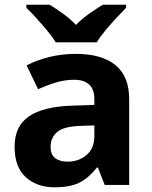

<svg xmlns="http://www.w3.org/2000/svg" viewBox="-20 -786 644 816"><path d="M302 -557Q412 -557 470.5 -509.5Q529 -462 529 -364V0H425L396 -74H392Q357 -30 318 -10Q279 10 211 10Q138 10 90 -32.5Q42 -75 42 -163Q42 -250 103 -291.5Q164 -333 286 -337L381 -340V-364Q381 -407 358.5 -427Q336 -447 296 -447Q256 -447 218 -435.5Q180 -424 142 -407L93 -508Q137 -531 190.5 -544Q244 -557 302 -557ZM323 -251Q251 -249 223 -225Q195 -201 195 -162Q195 -128 215 -113.5Q235 -99 267 -99Q315 -99 348 -127.5Q381 -156 381 -208V-253ZM217 -606Q203 -629 180.5 -656Q158 -683 134.5 -709Q111 -735 92 -753V-766H191Q217 -750 247 -728.5Q277 -707 303 -680Q329 -707 360 -728.5Q391 -750 417 -766H516V-753Q498 -735 474 -709Q450 -683 427.5 -656Q405 -629 391 -606Z"/></svg>

Font: Noto Sans Hanifi Rohingya
Style: Regular
Weight: 400
Designer: Monotype Design Team and DaltonMaag
Foundry: Google LLC
Version: Version 2.101